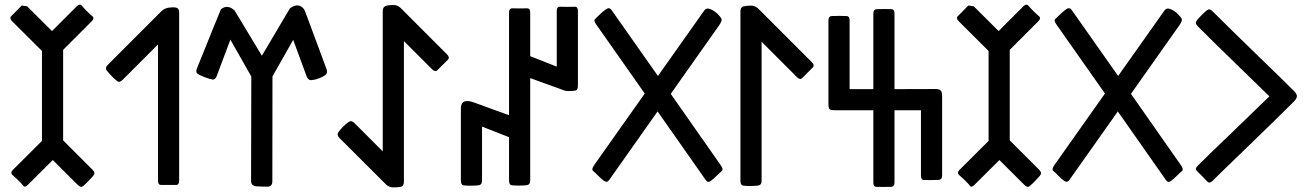

<svg xmlns="http://www.w3.org/2000/svg" viewBox="-20 -813 5670 833"><path d="M36.1 -76.2 162.1 -201.7V-591.8L32.7 -720.7Q19.5 -733.9 28.8 -743.2L51.3 -765.6L74.2 -789.1L97.7 -785.6L205.6 -678.2L313 -785.6Q326.2 -798.8 335.2 -788.1Q344.2 -777.3 357.4 -764.2Q370.6 -751 380.9 -742.4Q391.1 -733.9 377.9 -720.7L253.9 -596.7V-204.1L381.8 -76.2Q395 -63 385 -51Q375 -39.1 361.8 -25.6Q348.6 -12.2 339.6 -4.9Q330.6 2.4 316.9 -11.2L209 -118.7L101.1 -11.2Q87.9 2 81.5 -6.6Q75.2 -15.1 61.5 -28.6Q47.9 -42 35.4 -52.5Q22.9 -63 36.1 -76.2Z M679.2 -763.2Q692.9 -776.9 711.7 -779.8Q730.5 -782.7 743.9 -780Q757.3 -777.3 757.3 -758.3V-28.8Q757.3 -10.3 743.4 -10.5Q729.5 -10.7 710.9 -10.7Q692.4 -10.7 679 -10.5Q665.5 -10.3 665.5 -28.8V-620.1L512.2 -466.8Q499 -453.6 489.7 -460.2Q480.5 -466.8 467.3 -480.2Q454.1 -493.7 444.1 -505.9Q434.1 -518.1 447.3 -531.2Z M1161.6 -28.8Q1162.6 -3.4 1140.6 -3.2Q1118.7 -2.9 1094 -4.6Q1069.3 -6.3 1069.3 -27.8L1070.3 -481L979.5 -641.1Q972.2 -622.1 950 -562.5Q927.7 -502.9 920.7 -484.1Q913.6 -465.3 900.4 -468.3Q869.1 -475.1 839.8 -491.2Q827.1 -498 834 -515.1Q883.8 -637.7 910.6 -704.6Q937.5 -771.5 938.5 -772.9Q967.8 -795.9 998 -767.1L1116.2 -571.3L1237.3 -775.9Q1273.9 -804.7 1298.8 -773.4Q1301.8 -769.5 1309.1 -749L1396.5 -513.7Q1402.8 -496.6 1392.6 -488.3Q1382.3 -480 1364.7 -473.4Q1347.2 -466.8 1332.3 -465.3Q1317.4 -463.9 1310.5 -481.4L1252 -640.1Q1207 -560.5 1162.1 -481.4Z M1518.1 -278.8 1640.6 -156.2V-764.2Q1640.6 -783.2 1654.1 -787.4Q1667.5 -791.5 1686.3 -791.5Q1705.1 -791.5 1718.8 -777.8L1919.4 -577.1Q1932.6 -564 1923.6 -554.4Q1914.6 -544.9 1901.1 -531.7Q1887.7 -518.6 1877.9 -508.8Q1868.2 -499 1855 -512.2L1732.4 -634.8V-25.4Q1732.4 -5.4 1719 -2.7Q1705.6 0 1686.5 0Q1667.5 0 1654.3 -13.2L1453.1 -213.9Q1439.9 -227.1 1447.8 -238.8Q1455.6 -250.5 1468.8 -263.7Q1481.9 -276.9 1493.4 -284.4Q1504.9 -292 1518.1 -278.8Z M2487.3 -765.6V-439.5Q2487.3 -420.9 2473.6 -419.4Q2460 -418 2448.2 -418Q2435.1 -418 2429.7 -419.9L2280.3 -474.1V-29.8Q2280.3 -11.2 2264.9 -9.5Q2249.5 -7.8 2230.7 -7.8Q2211.9 -7.8 2200.2 -9.3Q2188.5 -10.7 2188.5 -29.8V-217.8L2071.3 -263.7V-29.3Q2071.3 -10.7 2055.7 -9Q2040 -7.3 2021.5 -7.3Q2002.9 -7.3 1991.2 -8.8Q1979.5 -10.3 1979.5 -29.3V-341.8Q1979.5 -389.2 2037.1 -368.2L2188.5 -313V-758.8Q2188.5 -777.3 2202.6 -776.9Q2216.8 -776.4 2235.4 -776.4Q2253.9 -776.4 2267.1 -776.9Q2280.3 -777.3 2280.3 -758.8V-569.3L2395.5 -523.9V-765.6Q2395.5 -784.2 2409.7 -783.7Q2423.8 -783.2 2442.4 -783.2Q2460.9 -783.2 2474.1 -783.7Q2487.3 -784.2 2487.3 -765.6Z M3099.6 -702.6 2890.1 -405.8 3106.9 -96.2Q3120.1 -77.6 3111.1 -70.3Q3102.1 -63 3088.6 -49.8Q3075.2 -36.6 3063.2 -27.6Q3051.3 -18.6 3042 -31.7L2833 -329.6L2623 -32.2Q2613.8 -19 2600.6 -28.3Q2587.4 -37.6 2574.5 -51.3Q2561.5 -64.9 2553.2 -71.5Q2544.9 -78.1 2558.1 -97.2L2777.3 -407.2L2567.9 -705.1Q2554.7 -723.6 2560.8 -729.5Q2566.9 -735.4 2580.3 -748.5Q2593.8 -761.7 2608.6 -772.5Q2623.5 -783.2 2632.8 -770L2834.5 -483.4L3035.6 -767.6Q3044.9 -780.8 3063 -772.9Q3081.1 -765.1 3094.5 -751.5Q3107.9 -737.8 3110.6 -730Q3113.3 -722.2 3099.6 -702.6Z M3192.4 -763.2Q3192.4 -782.2 3205.8 -785.4Q3219.2 -788.6 3238 -788.6Q3256.8 -788.6 3270.5 -774.9L3502.4 -543Q3515.6 -529.8 3506.3 -520.5Q3497.1 -511.2 3483.9 -497.8Q3470.7 -484.4 3460.7 -474.6Q3450.7 -464.8 3437.5 -478.5L3284.2 -631.8V-28.3Q3284.2 -9.8 3268.1 -7.8Q3252 -5.9 3233.4 -5.9Q3214.8 -5.9 3203.6 -7.8Q3192.4 -9.8 3192.4 -28.3Z M3666 -724.1V-426.3H3769V-753.9Q3769 -772.5 3783.9 -773.2Q3798.8 -773.9 3817.4 -773.9Q3835.9 -773.9 3848.4 -773.2Q3860.8 -772.5 3860.8 -753.9V-426.3L4037.1 -426.8Q4055.7 -426.8 4061.5 -420.2Q4067.4 -413.6 4067.4 -395V-51.8Q4067.4 -33.2 4052 -32.5Q4036.6 -31.7 4017.8 -31.7Q3999 -31.7 3987.3 -32.2Q3975.6 -32.7 3975.6 -51.8V-334.5H3860.8V-21.5Q3860.8 -2.9 3845.7 -2.4Q3830.6 -2 3811.8 -2Q3793 -2 3781 -2.4Q3769 -2.9 3769 -21.5V-334.5H3606.4Q3587.9 -334.5 3581.1 -337.9Q3574.2 -341.3 3574.2 -360.4V-724.1Q3574.2 -742.7 3588.9 -743.4Q3603.5 -744.1 3622.1 -744.1Q3640.6 -744.1 3653.3 -743.4Q3666 -742.7 3666 -724.1Z M4143.1 -76.2 4269 -201.7V-591.8L4139.6 -720.7Q4126.5 -733.9 4135.7 -743.2L4158.2 -765.6L4181.2 -789.1L4204.6 -785.6L4312.5 -678.2L4419.9 -785.6Q4433.1 -798.8 4442.1 -788.1Q4451.2 -777.3 4464.4 -764.2Q4477.5 -751 4487.8 -742.4Q4498 -733.9 4484.9 -720.7L4360.8 -596.7V-204.1L4488.8 -76.2Q4502 -63 4491.9 -51Q4481.9 -39.1 4468.8 -25.6Q4455.6 -12.2 4446.5 -4.9Q4437.5 2.4 4423.8 -11.2L4315.9 -118.7L4208 -11.2Q4194.8 2 4188.5 -6.6Q4182.1 -15.1 4168.5 -28.6Q4154.8 -42 4142.3 -52.5Q4129.9 -63 4143.1 -76.2Z M5096.2 -702.6 4886.7 -405.8 5103.5 -96.2Q5116.7 -77.6 5107.7 -70.3Q5098.6 -63 5085.2 -49.8Q5071.8 -36.6 5059.8 -27.6Q5047.9 -18.6 5038.6 -31.7L4829.6 -329.6L4619.6 -32.2Q4610.4 -19 4597.2 -28.3Q4584 -37.6 4571 -51.3Q4558.1 -64.9 4549.8 -71.5Q4541.5 -78.1 4554.7 -97.2L4773.9 -407.2L4564.5 -705.1Q4551.3 -723.6 4557.4 -729.5Q4563.5 -735.4 4576.9 -748.5Q4590.3 -761.7 4605.2 -772.5Q4620.1 -783.2 4629.4 -770L4831.1 -483.4L5032.2 -767.6Q5041.5 -780.8 5059.6 -772.9Q5077.6 -765.1 5091.1 -751.5Q5104.5 -737.8 5107.2 -730Q5109.9 -722.2 5096.2 -702.6Z M5241.2 -763.7Q5313 -691.9 5425.3 -583Q5567.9 -445.3 5594.7 -417.5Q5608.4 -403.3 5606.4 -393.1Q5604.5 -382.8 5591.8 -370.6Q5498.5 -277.8 5388.9 -172.4Q5279.3 -66.9 5240.7 -28.3Q5227.5 -15.1 5218 -25.4Q5208.5 -35.6 5195.3 -49.1Q5182.1 -62.5 5172.4 -71.5Q5162.6 -80.6 5176.3 -93.8Q5217.8 -135.3 5313.5 -227.1Q5409.2 -318.8 5487.3 -395Q5458.5 -423.3 5352.5 -526.1Q5246.6 -628.9 5176.3 -699.2Q5163.1 -712.4 5171.9 -723.6Q5180.7 -734.9 5193.8 -748Q5207 -761.2 5217.5 -769.3Q5228 -777.3 5241.2 -763.7Z"/></svg>

Font: Tonyukuk
Style: Regular
Weight: 400
Designer: facebook.com/biligbitig
Foundry: facebook.com/biligbitig
Version: Version 1.0